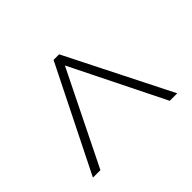

<svg xmlns="http://www.w3.org/2000/svg" viewBox="-98 -958 707 707"><g transform="rotate(-45 255.5 -604.5)"><path d="M35 -400H74L254 -765L435 -400H474L268 -809H239Z"/></g></svg>

Font: Noto Sans Kannada UI SemiCondensed ExtraLight
Style: Regular
Weight: 200
Width: 4
Designer: Jelle Bosma - Monotype Design Team
Foundry: Monotype Imaging Inc.
Version: Version 2.005